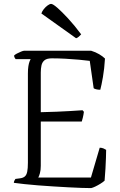

<svg xmlns="http://www.w3.org/2000/svg" viewBox="-20 -964 617 984"><path d="M447 0Q429 0 398.5 -1Q368 -2 331 -4Q294 -6 254 -8.5Q214 -11 175.5 -14Q137 -17 105 -20.5Q73 -24 51 -27Q51 -33 54 -38.5Q57 -44 59 -47L82 -50Q98 -52 107 -59.5Q116 -67 119.5 -84Q123 -101 123 -130V-587Q123 -610 125.5 -625Q128 -640 131.5 -649Q135 -658 137 -661H60Q59 -663 56 -667Q53 -671 52 -679Q56 -684 66.5 -689.5Q77 -695 88 -699.5Q99 -704 104 -704H447Q470 -697 488.5 -686Q507 -675 518 -664Q515 -612 507.5 -569Q500 -526 494 -504Q482 -504 472.5 -506.5Q463 -509 460 -512L440 -652Q418 -655 385 -658Q352 -661 316 -663Q280 -665 246 -665Q220 -665 208 -655Q196 -645 192.5 -628.5Q189 -612 189 -592V-389Q233 -390 270.5 -391.5Q308 -393 341 -395Q374 -397 403 -399L410 -391Q408 -375 404.5 -361Q401 -347 399 -341H189V-114Q189 -92 184.5 -76Q180 -60 176 -54H446L491 -207Q502 -207 511 -203Q520 -199 524 -196Q524 -180 523 -155Q522 -130 520.5 -100Q519 -70 516 -38Q507 -30 494 -22Q481 -14 468.5 -8Q456 -2 447 0ZM370 -768 192 -895Q196 -907 205 -918Q214 -929 224.5 -936.5Q235 -944 242 -944Q251 -944 273.5 -924.5Q296 -905 328.5 -870Q361 -835 396 -788Q392 -783 384.5 -776.5Q377 -770 370 -768Z"/></svg>

Font: Texturina 12pt Thin
Style: Regular
Weight: 250
Designer: Guillermo Torres Carreño
Foundry: Omnibus-Type
Version: Version 1.002